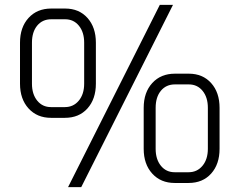

<svg xmlns="http://www.w3.org/2000/svg" viewBox="-20 -742 982 787"><path d="M635 -722H689L313 25H259ZM62 -399V-567Q62 -630 97 -668.5Q132 -707 190 -707H247Q304 -707 338.5 -668.5Q373 -630 373 -567V-399Q373 -336 338.5 -297.5Q304 -259 246 -259H189Q132 -259 97 -297.5Q62 -336 62 -399ZM246 -303Q281 -303 303 -329.5Q325 -356 325 -399V-567Q325 -610 303.5 -636.5Q282 -663 247 -663H190Q154 -663 132.5 -637Q111 -611 111 -567V-399Q111 -356 132.5 -329.5Q154 -303 189 -303ZM569 -132V-300Q569 -363 604 -401.5Q639 -440 697 -440H754Q811 -440 845.5 -401.5Q880 -363 880 -300V-132Q880 -69 845.5 -30.5Q811 8 753 8H696Q639 8 604 -30.5Q569 -69 569 -132ZM753 -36Q788 -36 810 -62.5Q832 -89 832 -132V-300Q832 -343 810.5 -369.5Q789 -396 754 -396H697Q661 -396 639.5 -370Q618 -344 618 -300V-132Q618 -89 639.5 -62.5Q661 -36 696 -36Z"/></svg>

Font: Bai Jamjuree Light
Style: Regular
Weight: 300
Designer: Katatrad Aksorn Co.,Ltd.
Foundry: Cadson Demak Co.,Ltd.
Version: Version 1.000; ttfautohint (v1.6)